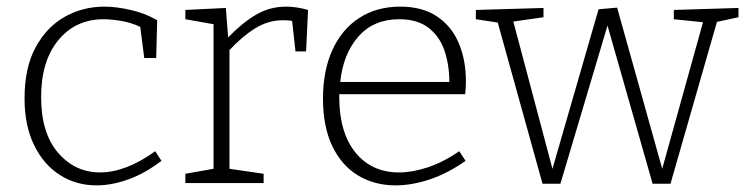

<svg xmlns="http://www.w3.org/2000/svg" viewBox="-20 -552 2247 579"><path d="M271 7Q210 7 161 -24Q112 -55 83 -114Q54 -173 54 -255Q54 -348 87.5 -409.5Q121 -471 175.5 -501.5Q230 -532 295 -532Q330 -532 374 -522Q418 -512 454 -491L451 -377H415L403 -471Q375 -484 345 -489Q315 -494 293 -494Q208 -494 156 -431Q104 -368 104 -259Q104 -151 155 -91.5Q206 -32 282 -32Q320 -32 362 -48Q404 -64 448 -96L467 -67Q417 -29 367 -11Q317 7 271 7Z M539 0V-28L624 -43V-479L539 -494V-522L661 -528L668 -439Q709 -482 751 -507Q793 -532 843 -532Q874 -532 909 -522L903 -397H871L861 -489Q849 -491 833 -491Q789 -491 749.5 -466.5Q710 -442 672 -401V-43L775 -28V0Z M1173 7Q1109 7 1059.5 -23Q1010 -53 982 -111.5Q954 -170 954 -255Q954 -339 982.5 -401.5Q1011 -464 1063.5 -498Q1116 -532 1187 -532Q1253 -532 1297 -503Q1341 -474 1363 -423Q1385 -372 1385 -306Q1385 -298 1384.5 -289.5Q1384 -281 1383 -268H1003Q1003 -265 1003 -261Q1003 -152 1052 -92Q1101 -32 1183 -32Q1224 -32 1270.5 -47.5Q1317 -63 1365 -96L1384 -67Q1330 -29 1276 -11Q1222 7 1173 7ZM1184 -494Q1107 -494 1061 -442Q1015 -390 1006 -305H1335Q1335 -356 1320.5 -399Q1306 -442 1272.5 -468Q1239 -494 1184 -494Z M2012 -522 2207 -528V-500L2142 -486L2002 2H1948L1812 -475L1670 2H1616L1481 -484L1415 -494V-522L1619 -528V-500L1528 -487L1646 -43L1785 -524L1841 -529L1977 -43L2100 -485L2012 -494Z"/></svg>

Font: Bitter Light
Style: Regular
Weight: 300
Designer: Sol Matas, and Bitter project Authors
Foundry: Sol Matas
Version: Version 2.001